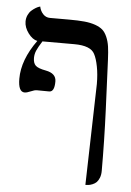

<svg xmlns="http://www.w3.org/2000/svg" viewBox="-55 -608 585 858"><g transform="rotate(5 238.0 -179.0)"><path d="M163.6 -192.9Q157.2 -192.9 137.7 -193.1Q118.2 -193.4 107.9 -193.4Q97.7 -193.4 80.8 -186Q64 -178.7 54.2 -178.7Q25.4 -178.7 25.4 -238.3Q25.4 -322.8 90.8 -413.1Q68.8 -417.5 49.8 -443.1Q30.8 -468.8 30.8 -495.1Q30.8 -510.7 36.9 -523.9Q43 -537.1 51.8 -544.9Q60.5 -552.7 69.3 -558.1Q78.1 -563.5 84 -565.4L90.3 -567.4Q94.2 -547.9 106.9 -534.2Q119.6 -520.5 138.2 -520.5H224.6Q265.1 -520.5 292.7 -517.8Q320.3 -515.1 341.6 -507.6Q362.8 -500 375 -489.3Q387.2 -478.5 395.8 -458.7Q404.3 -439 407.7 -415.8Q411.1 -392.6 412.6 -356.9L422.4 -132.3Q428.2 4.9 428.2 140.1Q428.2 158.2 422.9 171.4Q417.5 184.6 410.4 191.7Q403.3 198.7 393.1 202.9Q382.8 207 375.7 208Q368.7 209 360.8 209L372.6 -244.6Q372.6 -287.6 365.7 -322.8Q358.9 -357.9 348.6 -377Q331.1 -413.1 256.8 -413.1H113.8Q96.7 -386.2 89.6 -369.9Q82.5 -353.5 82.5 -336.4Q82.5 -313 94 -302Q105.5 -291 140.1 -284.7Q187 -275.9 187 -239.7Q187 -192.9 163.6 -192.9Z"/></g></svg>

Font: Libertinage
Style: b
Weight: 400
Designer: OSP
Foundry: OSP
Version: Version 1.0; 2008; OFL relea